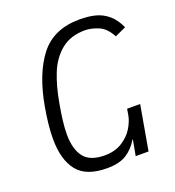

<svg xmlns="http://www.w3.org/2000/svg" viewBox="-134 -840 869 954"><g transform="rotate(-20 300.0 -363.0)"><path d="M66.5 -220.5Q66.5 -290.5 83.5 -386Q112.5 -550 184.2 -642Q256 -734 393.5 -734Q441 -734 477.2 -724.5Q513.5 -715 543 -690Q572.5 -665 593 -620L534.5 -593Q509 -642 471.2 -658Q433.5 -674 400 -674Q323.5 -674 274.2 -633.8Q225 -593.5 198.8 -529Q172.5 -464.5 157.5 -379Q148.5 -330 143.8 -290.8Q139 -251.5 139 -217.5Q139 -141 171 -98.5Q203 -56 282 -56Q335 -56 373.2 -80Q411.5 -104 432.2 -138Q453 -172 458.5 -203L464 -236H533L491.5 0H423.5L439 -84L436 -81.5Q412 -41 374.2 -16.5Q336.5 8 270.5 8Q160 8 113.2 -51.8Q66.5 -111.5 66.5 -220.5Z"/></g></svg>

Font: JuliaMono Light
Style: Italic
Weight: 300
Italic angle: -9°
Monospace: yes
Designer: cormullion
Foundry: corm
Version: Version 0.054; ttfautohint (v1.8.4)